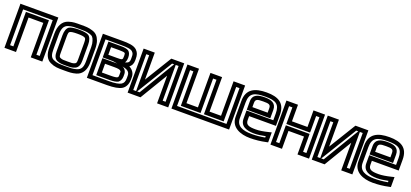

<svg xmlns="http://www.w3.org/2000/svg" viewBox="22 -1335 4677 2187"><g transform="rotate(20 2360.5 -242.0)"><path d="M482 0V-484V-509H457H48H22L23 -484V0V25H48H138H163V0V-393H342V0V25H367H457H482V0ZM432 -25H392V-418V-443H367H138H113V-418V-25H73V-459H432V-25Z M999 -321C999 -355 994 -386 986 -410C969 -457 945 -489 893 -504C842 -520 813 -519 751 -519C688 -519 659 -520 608 -504C533 -482 502 -410 502 -321V-153C502 -78 523 -17 580 9C635 35 674 35 751 35C812 35 843 35 893 21C966 0 999 -66 999 -153V-321ZM949 -321V-153C949 -77 931 -42 879 -27C836 -15 812 -15 751 -15C674 -15 646 -15 600 -36C563 -53 553 -86 553 -153V-321C553 -400 570 -441 623 -457C666 -469 687 -469 751 -469C814 -469 835 -469 878 -457C915 -446 925 -433 938 -394C945 -374 949 -351 949 -321ZM857 -140C857 -103 854 -91 838 -84C813 -73 799 -74 751 -74C702 -74 688 -73 663 -84C647 -91 645 -103 645 -140V-336C645 -377 649 -392 659 -397C673 -406 701 -410 751 -410C800 -410 828 -406 842 -397C852 -392 857 -377 857 -336V-140ZM907 -140V-336C907 -385 893 -425 867 -441C845 -454 804 -460 751 -460C697 -460 656 -454 634 -441C608 -425 595 -385 595 -336V-140C595 -97 604 -56 642 -39C678 -23 704 -24 751 -24C797 -24 823 -23 859 -39C897 -56 907 -97 907 -140Z M1472 -349V-366C1472 -414 1464 -440 1437 -468C1400 -506 1327 -509 1259 -509H1047H1022V-484V0V25H1047H1266C1347 25 1409 14 1443 -7C1480 -29 1501 -75 1501 -128V-157C1501 -203 1475 -240 1432 -263C1456 -280 1472 -307 1472 -349ZM1267 -305H1162V-397H1264C1302 -397 1321 -394 1328 -389C1334 -385 1336 -379 1336 -358V-352C1336 -306 1333 -305 1267 -305ZM1359 -131C1359 -111 1356 -105 1348 -100C1339 -94 1315 -90 1271 -90H1162V-196H1276C1317 -196 1337 -192 1347 -185C1357 -178 1359 -174 1359 -163V-131ZM1409 -131V-163C1409 -186 1396 -211 1377 -225C1372 -229 1365 -232 1358 -235C1426 -223 1451 -200 1451 -157V-128C1451 -85 1441 -64 1417 -49C1391 -33 1343 -25 1266 -25H1072V-459H1259C1326 -459 1378 -457 1401 -434C1419 -415 1422 -407 1422 -366V-349C1422 -310 1408 -298 1370 -288C1380 -303 1386 -323 1386 -352V-358C1386 -388 1375 -416 1357 -429C1340 -441 1306 -447 1264 -447H1137H1112V-422V-280V-255H1137H1235L1292 -246C1287 -246 1281 -246 1276 -246H1137H1112V-221V-65V-40H1137H1271C1319 -40 1357 -46 1376 -58C1396 -72 1409 -101 1409 -131Z M1679 13 1873 -310V0V25H1898H1983H2008V0V-484V-509H1983H1866H1852L1844 -497L1651 -182V-484V-509H1626H1541H1516V-484V0V25H1541H1658H1672L1679 13ZM1923 -459H1958V-25H1923V-400V-459ZM1601 -25H1566V-459H1601V-93V-25ZM1643 -25H1613L1647 -80L1879 -459H1904L1876 -413L1643 -25Z M2746 0V-484V-509H2721H2631H2606V-484V-91H2467V-484V-509H2442H2351H2326V-484V-91H2187V-484V-509H2162H2072H2047V-484V0V25H2072H2721H2746V0ZM2696 -25H2097V-459H2137V-66V-41H2162H2351H2376V-66V-459H2417V-66V-41H2442H2631H2656V-66V-459H2696V-25Z M3006 -519C2863 -519 2766 -474 2766 -329V-138C2766 -11 2883 35 3002 35C3065 35 3130 28 3194 14L3214 10V-10V-79V-111L3182 -103C3121 -88 3071 -80 3030 -80C2948 -80 2908 -91 2908 -149V-197H3208H3233V-222V-329C3233 -473 3145 -519 3006 -519ZM3006 -469C3132 -469 3183 -443 3183 -329V-247H2883H2858V-222V-149C2858 -53 2942 -30 3030 -30C3067 -30 3112 -36 3164 -47V-30C3109 -20 3056 -15 3002 -15C2893 -15 2817 -45 2817 -138V-329C2817 -442 2874 -469 3006 -469ZM3004 -409C3072 -409 3093 -404 3093 -357V-306H2908V-357C2908 -404 2933 -409 3004 -409ZM3004 -459C2928 -459 2858 -445 2858 -357V-281V-256H2883H3118H3143V-281V-357C3143 -442 3078 -459 3004 -459Z M3715 0V-484V-509H3690H3600H3575V-484V-308H3387V-484V-509H3362H3272H3247V-484V0V25H3272H3362H3387V0V-192H3575V0V25H3600H3690H3715V0ZM3665 -25H3625V-217V-242H3600H3362H3337V-217V-25H3297V-459H3337V-283V-258H3362H3600H3624L3625 -283V-459H3665V-25Z M3911 13 4105 -310V0V25H4130H4215H4240V0V-484V-509H4215H4098H4084L4076 -497L3883 -182V-484V-509H3858H3773H3748V-484V0V25H3773H3890H3904L3911 13ZM4155 -459H4190V-25H4155V-400V-459ZM3833 -25H3798V-459H3833V-93V-25ZM3875 -25H3845L3879 -80L4111 -459H4136L4108 -413L3875 -25Z M4494 -519C4351 -519 4254 -474 4254 -329V-138C4254 -11 4371 35 4490 35C4553 35 4618 28 4682 14L4702 10V-10V-79V-111L4670 -103C4609 -88 4559 -80 4518 -80C4436 -80 4396 -91 4396 -149V-197H4696H4721V-222V-329C4721 -473 4633 -519 4494 -519ZM4494 -469C4620 -469 4671 -443 4671 -329V-247H4371H4346V-222V-149C4346 -53 4430 -30 4518 -30C4555 -30 4600 -36 4652 -47V-30C4597 -20 4544 -15 4490 -15C4381 -15 4305 -45 4305 -138V-329C4305 -442 4362 -469 4494 -469ZM4492 -409C4560 -409 4581 -404 4581 -357V-306H4396V-357C4396 -404 4421 -409 4492 -409ZM4492 -459C4416 -459 4346 -445 4346 -357V-281V-256H4371H4606H4631V-281V-357C4631 -442 4566 -459 4492 -459Z"/></g></svg>

Font: Gamestation DisplayOutline
Style: Regular
Weight: 400
Designer: Jonas Hecksher
Foundry: Jonas Hecksher, Playtypeª, e-types AS
Version: Version 1.003